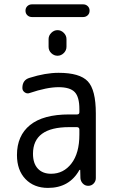

<svg xmlns="http://www.w3.org/2000/svg" viewBox="-20 -872 540 901"><path d="M370.1 -792H129.9Q117.2 -792 108.4 -800.3Q99.6 -808.6 99.6 -821.8Q99.6 -835 108.4 -843.3Q117.2 -851.6 129.9 -851.6H370.1Q382.8 -851.6 391.6 -843.3Q400.4 -835 400.4 -821.8Q400.4 -808.6 391.6 -800.3Q382.8 -792 370.1 -792ZM208 -688.5Q208 -705.1 220.7 -717.8Q233.4 -730.5 250 -730.5Q266.6 -730.5 279.3 -717.8Q292 -705.1 292 -688.5V-652.3Q292 -635.7 279.3 -623Q266.6 -610.4 250 -610.4Q233.4 -610.4 220.7 -622.6Q208 -634.8 208 -652.3ZM304.7 -275.4Q134.8 -275.4 134.8 -150.4Q134.8 -105.5 157.2 -81.1Q179.7 -56.6 219.7 -56.6Q278.3 -56.6 315.4 -105Q352.5 -153.3 352.5 -240.2V-263.7Q352.5 -274.4 341.8 -275.4ZM205.1 9.8Q139.6 9.8 99.6 -31.7Q59.6 -73.2 59.6 -144.5Q59.6 -235.4 121.1 -285.2Q182.6 -335 304.7 -335H341.8Q352.5 -335 352.5 -345.7V-360.4Q352.5 -417 330.6 -439.9Q308.6 -462.9 254.9 -462.9Q200.2 -462.9 119.1 -435.5Q107.4 -430.7 96.2 -438.5Q85 -446.3 85 -459Q85 -497.1 119.1 -506.8Q193.4 -530.3 254.9 -530.3Q354.5 -530.3 392.1 -490.2Q429.7 -450.2 429.7 -339.8V-36.1Q429.7 -21.5 419.4 -10.7Q409.2 0 394 0Q378.9 0 368.7 -10.7Q358.4 -21.5 357.4 -36.1L356.4 -74.2Q356.4 -75.2 355.5 -75.2Q353.5 -75.2 352.5 -74.2Q305.7 9.8 205.1 9.8Z"/></svg>

Font: Rounded-X Mgen+ 1m regular
Style: Regular
Weight: 400
Designer: [Source Han Sans]
Ryoko NISHIZUKA  (kana & ideographs); Paul D. Hunt (Latin, Greek & Cyrillic); Wenlong ZHANG  (bopomofo
Version: Version 1.059.20150602